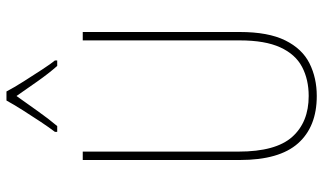

<svg xmlns="http://www.w3.org/2000/svg" viewBox="-223 -767 1000 594"><g transform="rotate(-90 277.0 -470.0)"><path d="M475 -228Q475 -140 449 -87.5Q423 -35 378 -12.5Q333 10 277 10Q182 10 130.5 -48Q79 -106 79 -228V-714H105V-232Q105 -117 150.5 -66Q196 -15 277 -15Q328 -15 367 -35.5Q406 -56 427.5 -103Q449 -150 449 -228V-714H475ZM291 -950Q303 -927 322 -897Q341 -867 359 -839.5Q377 -812 387 -800V-793H370Q347 -819 322 -854.5Q297 -890 277 -919Q257 -891 231.5 -855Q206 -819 184 -793H166V-800Q179 -817 197 -844Q215 -871 233 -899.5Q251 -928 263 -950Z"/></g></svg>

Font: Noto Sans Khmer Condensed Thin
Style: Regular
Weight: 100
Width: 3
Designer: Danh Hong and the Monotype Design Team
Foundry: Monotype Imaging Inc.
Version: Version 2.004; ttfautohint (v1.8.4.7-5d5b)